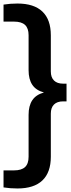

<svg xmlns="http://www.w3.org/2000/svg" viewBox="-37 -838 405 1088"><path d="M340 -364V-263.5H320Q287 -263.5 269 -245.8Q251 -228 251 -194V50Q251 139 203.2 184.5Q155.5 230 62 230Q20.5 230 -17 224V127.5H43Q84.5 127.5 104.8 108.8Q125 90 125 50.5V-187.5Q125 -238.5 146 -270Q167 -301.5 212 -314Q167 -326 146 -357.5Q125 -389 125 -440V-638.5Q125 -678 104.8 -696.8Q84.5 -715.5 43 -715.5H-17V-812Q20.5 -818 62 -818Q155.5 -818 203.2 -772.5Q251 -727 251 -638V-433.5Q251 -399.5 269 -381.8Q287 -364 320 -364Z"/></svg>

Font: Encode Sans Semi Condensed SmBd
Style: Regular
Weight: 600
Width: 4
Designer: Multiple Designers
Foundry: Impallari Type
Version: Version 2.000